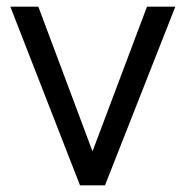

<svg xmlns="http://www.w3.org/2000/svg" viewBox="-20 -556 557 576"><path d="M11 -536H95L271 -66H244L421 -536H506L295 0H220Z"/></svg>

Font: Trafiko Sans Variable
Style: Regular
Weight: 400
Designer: Gumpita Rahayu / Trafiko
Foundry: Tokotype / Trafiko
Version: Version 0.001;FEAKit 1.0